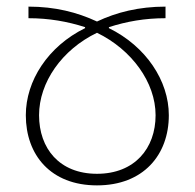

<svg xmlns="http://www.w3.org/2000/svg" viewBox="-20 -550 588 580"><path d="M66 -530V-495C128 -495 184 -485 237 -468V-465C125 -410 58 -306 58 -202C58 -82 133 10 273 10C413 10 490 -82 490 -202C490 -306 421 -410 309 -465V-468C362 -485 417 -495 480 -495V-530C400 -530 332 -513 273 -485C213 -513 146 -530 66 -530ZM273 -451C378 -400 450 -301 450 -202C450 -102 387 -25 273 -25C159 -25 98 -102 98 -202C98 -301 167 -400 273 -451Z"/></svg>

Font: Noto Sans Georgian ExtraLight
Style: Regular
Weight: 200
Designer: Monotype Design Team, Akaki Razmadze
Foundry: Google LLC
Version: Version 2.005